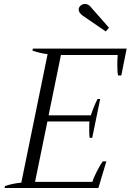

<svg xmlns="http://www.w3.org/2000/svg" viewBox="-20 -944 656 964"><path d="M375 -896Q375 -907 384.5 -915.5Q394 -924 406 -924Q426 -924 439 -905L527 -805L511 -786L396 -865Q375 -880 375 -896ZM616 -700 589 -565H573Q569 -578 569 -618Q569 -644 571 -668H286L224 -365H436Q454 -418 470 -447H483L443 -252H430Q428 -263 428 -291Q428 -324 429 -334H218L156 -31H444Q449 -50 466.5 -84Q484 -118 496 -134H514L474 0H3L5 -10Q44 -23 87 -27L219 -672Q179 -677 143 -690L145 -700Z"/></svg>

Font: Trirong Light
Style: Italic
Weight: 300
Italic angle: -12°
Designer: Katatrad Team
Foundry: CadsonDemak
Version: Version 1.001